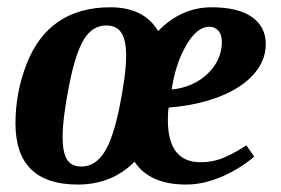

<svg xmlns="http://www.w3.org/2000/svg" viewBox="-20 -491 762 521"><path d="M701.2 -371.1Q701.2 -327.1 668.9 -290Q636.7 -252.9 575.9 -229Q515.1 -205.1 438 -199.2Q435.5 -189.5 435.5 -166Q435.5 -50.8 523.9 -50.8Q560.1 -50.8 590.8 -64.7Q621.6 -78.6 648.4 -96.7L669.9 -65.9Q628.4 -31.2 579.6 -10.7Q530.8 9.8 485.4 9.8Q385.7 9.8 345.2 -52.2Q283.2 9.8 190.9 9.8Q22 9.8 22 -156.2Q22 -239.7 52 -316.9Q82 -394 138.9 -432.6Q195.8 -471.2 279.8 -471.2Q370.6 -471.2 409.2 -406.7Q471.7 -471.2 554.2 -471.2Q626 -471.2 663.6 -444.8Q701.2 -418.5 701.2 -371.1ZM322.3 -339.8Q322.3 -381.3 309.6 -401.6Q296.9 -421.9 268.1 -421.9Q231.4 -421.9 208.3 -385Q185.1 -348.1 167.5 -259.3Q149.9 -170.4 149.9 -118.2Q149.9 -78.6 161.4 -58.8Q172.9 -39.1 200.7 -39.1Q238.3 -39.1 262.9 -77.6Q287.6 -116.2 304.9 -203.6Q322.3 -291 322.3 -339.8ZM445.8 -248Q505.4 -254.4 543.7 -291.3Q582 -328.1 582 -377.4Q582 -397.9 572 -408.2Q562 -418.5 548.3 -418.5Q514.6 -418.5 485.6 -368.7Q456.5 -318.8 445.8 -248Z"/></svg>

Font: Tinos
Style: Bold Italic
Weight: 700
Italic angle: -16.333°
Designer: Steve Matteson
Foundry: Monotype Imaging Inc.
Version: Version 1.23